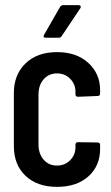

<svg xmlns="http://www.w3.org/2000/svg" viewBox="-20 -720 433 748"><path d="M159 -573Q145 -573 152 -585L214 -693Q219 -700 226 -700H286Q292 -700 294 -696Q296 -692 293 -688L220 -579Q216 -573 208 -573ZM34 -151V-358Q34 -429 79.5 -473Q125 -517 202 -517Q278 -517 324 -475Q370 -433 370 -369V-356Q370 -346 360 -346L284 -343Q274 -343 274 -353V-363Q274 -392 253.5 -413Q233 -434 202 -434Q170 -434 150 -411Q130 -388 130 -352V-157Q130 -121 150 -98Q170 -75 202 -75Q233 -75 253.5 -96Q274 -117 274 -146V-156Q274 -166 284 -166L360 -165Q370 -165 370 -155V-140Q370 -74 324.5 -33Q279 8 202 8Q125 8 79.5 -35Q34 -78 34 -151Z"/></svg>

Font: Barlow Condensed Medium
Style: Regular
Weight: 500
Width: 3
Designer: Jeremy Tribby
Foundry: Tribby Type
Version: Version 1.422;hotconv 1.0.109;makeotfexe 2.5.65596